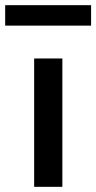

<svg xmlns="http://www.w3.org/2000/svg" viewBox="-48 -722 372 742"><path d="M84 0V-496H193V0ZM-28 -623V-702H304V-623Z"/></svg>

Font: Nunito Sans 8pt SemiBold
Style: Regular
Weight: 600
Version: Version 3.101;gftools[0.9.27]